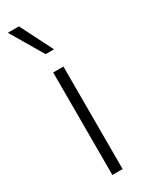

<svg xmlns="http://www.w3.org/2000/svg" viewBox="-197 -776 623 811"><g transform="rotate(-30 114.5 -370.5)"><path d="M61 -741 141 -583H100L7 -741ZM139 -500V0H89V-500Z"/></g></svg>

Font: Elaine Sans Light
Style: Regular
Weight: 300
Designer: Wei Huang
Foundry: Wei Huang
Version: Version 2.001;December 24, 2019;FontCreator 12.0.0.2547 64-b